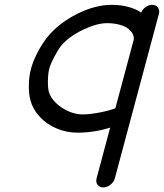

<svg xmlns="http://www.w3.org/2000/svg" viewBox="-20 -559 691 809"><path d="M186 -171.4Q193.4 -146.7 216.4 -124.6Q239.5 -102.5 269.5 -89.7Q299.6 -76.9 327.4 -76.9Q357.4 -76.9 398.3 -84.7Q439.2 -92.5 466.1 -102.8L542.7 -388.9Q545.9 -400.4 540.6 -412.8Q535.4 -425.3 522.6 -436.3Q509.8 -447.3 485.7 -454.3Q461.7 -461.4 430.4 -461.4Q387.5 -461.4 328.4 -432.9Q269.3 -404.3 238.3 -366.9Q224.9 -350.3 208.7 -319.5Q192.6 -288.6 187.5 -269.3Q182.4 -250 181.9 -218.9Q181.4 -187.7 186 -171.4ZM463.9 192.4Q459.7 208 445.3 219.4Q430.9 230.7 415 230.7Q399.4 230.7 391.1 219.5Q382.8 208.3 387 192.4L444.1 -21.2Q376.2 0 306.6 0Q259.8 0 217.8 -18.1Q175.8 -36.1 147.1 -67.3Q118.4 -98.4 108.2 -136.2Q100.8 -163.8 101.6 -200.8Q102.3 -237.8 110.6 -269.3Q118.9 -300.8 138.1 -337.8Q157.2 -374.8 179.4 -402.3Q225.8 -460.2 303 -499.4Q380.1 -538.6 450.9 -538.6Q487.8 -538.6 520.3 -530Q552.7 -521.5 574.7 -506.1Q581.3 -520.5 594.1 -529.5Q606.9 -538.6 621.1 -538.6Q637 -538.6 645.3 -527.6Q653.6 -516.6 649.7 -501.2L535.4 -74.7H535.2Q535.2 -74.5 535 -73.6Q534.9 -72.8 534.7 -71.8Z"/></svg>

Font: Tecnico
Style: GruesoInclinado
Weight: 700
Italic angle: -15°
Version: Version 1.3